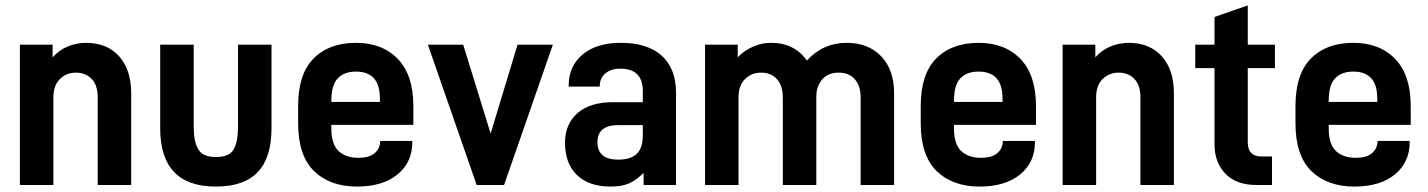

<svg xmlns="http://www.w3.org/2000/svg" viewBox="-20 -685 5289 711"><path d="M53.7 -519.5H174.8V-472.7Q199.2 -500 230.5 -512.7Q263.7 -526.4 297.9 -526.4Q377 -526.4 421.9 -475.6Q465.8 -425.8 465.8 -338.9V0H341.8V-324.2Q341.8 -369.1 320.3 -391.6Q297.9 -416 260.7 -416Q225.6 -416 201.2 -391.6Q177.7 -368.2 177.7 -324.2V0H53.7Z M573.2 -210V-519.5H697.3V-215.8Q697.3 -161.1 713.9 -132.8Q730.5 -103.5 779.3 -103.5Q828.1 -103.5 844.7 -130.9Q861.3 -158.2 861.3 -215.8V-519.5H985.4V-210Q985.4 -101.6 934.6 -47.9Q883.8 5.9 779.3 5.9Q573.2 5.9 573.2 -210Z M1207 -222.7V-209Q1207 -151.4 1233.4 -126Q1260.7 -100.6 1306.6 -100.6Q1345.7 -100.6 1365.2 -116.2Q1386.7 -132.8 1387.7 -160.2L1388.7 -163.1H1506.8V-158.2Q1506.8 -84 1452.1 -39.1Q1397.5 5.9 1301.8 5.9Q1202.1 5.9 1142.6 -51.8Q1084 -109.4 1084 -228.5V-292Q1084 -410.2 1140.6 -467.8Q1198.2 -526.4 1297.9 -526.4Q1395.5 -526.4 1453.1 -466.8Q1510.7 -407.2 1510.7 -292V-222.7ZM1230.5 -394.5Q1207 -370.1 1207 -310.5V-307.6H1386.7V-321.3Q1386.7 -419.9 1297.9 -419.9Q1253.9 -419.9 1230.5 -394.5Z M1564.5 -519.5H1695.3L1796.9 -190.4L1896.5 -519.5H2027.3L1846.7 0H1745.1Z M2429.7 -479.5Q2483.4 -431.6 2483.4 -341.8V0H2363.3V-44.9Q2350.6 -32.2 2336.9 -22Q2323.2 -11.7 2309.6 -5.9Q2282.2 5.9 2240.2 5.9Q2161.1 5.9 2116.2 -37.1Q2072.3 -80.1 2072.3 -156.2Q2072.3 -225.6 2119.1 -266.6Q2165 -306.6 2250 -306.6H2360.4V-347.7Q2360.4 -430.7 2277.3 -430.7Q2242.2 -430.7 2221.7 -413.1Q2201.2 -395.5 2201.2 -367.2V-364.3H2085.9V-368.2Q2085.9 -440.4 2137.7 -483.4Q2189.5 -526.4 2278.3 -526.4Q2377 -526.4 2429.7 -479.5ZM2338.9 -116.2Q2360.4 -137.7 2360.4 -184.6V-221.7H2270.5Q2192.4 -221.7 2192.4 -159.2Q2192.4 -93.8 2268.6 -93.8Q2316.4 -93.8 2338.9 -116.2Z M2590.8 -519.5H2711.9V-472.7Q2734.4 -497.1 2767.6 -511.7Q2799.8 -526.4 2835 -526.4Q2921.9 -526.4 2967.8 -460.9Q3028.3 -526.4 3115.2 -526.4Q3196.3 -526.4 3244.1 -475.6Q3291 -425.8 3291 -338.9V0H3167V-324.2Q3167 -368.2 3144.5 -392.6Q3123 -416 3085.9 -416Q3046.9 -416 3025.4 -391.6Q3002.9 -366.2 3002.9 -327.1V0H2878.9V-324.2Q2878.9 -368.2 2856.4 -392.6Q2835 -416 2797.9 -416Q2762.7 -416 2738.3 -391.6Q2714.8 -368.2 2714.8 -324.2V0H2590.8Z M3512.7 -222.7V-209Q3512.7 -151.4 3539.1 -126Q3566.4 -100.6 3612.3 -100.6Q3651.4 -100.6 3670.9 -116.2Q3692.4 -132.8 3693.4 -160.2L3694.3 -163.1H3812.5V-158.2Q3812.5 -84 3757.8 -39.1Q3703.1 5.9 3607.4 5.9Q3507.8 5.9 3448.2 -51.8Q3389.6 -109.4 3389.6 -228.5V-292Q3389.6 -410.2 3446.3 -467.8Q3503.9 -526.4 3603.5 -526.4Q3701.2 -526.4 3758.8 -466.8Q3816.4 -407.2 3816.4 -292V-222.7ZM3536.1 -394.5Q3512.7 -370.1 3512.7 -310.5V-307.6H3692.4V-321.3Q3692.4 -419.9 3603.5 -419.9Q3559.6 -419.9 3536.1 -394.5Z M3915 -519.5H4036.1V-472.7Q4060.5 -500 4091.8 -512.7Q4125 -526.4 4159.2 -526.4Q4238.3 -526.4 4283.2 -475.6Q4327.1 -425.8 4327.1 -338.9V0H4203.1V-324.2Q4203.1 -369.1 4181.6 -391.6Q4159.2 -416 4122.1 -416Q4086.9 -416 4062.5 -391.6Q4039.1 -368.2 4039.1 -324.2V0H3915Z M4600.6 -432.6V-158.2Q4600.6 -105.5 4652.3 -105.5H4690.4V0H4631.8Q4559.6 0 4519.5 -40Q4477.5 -82 4477.5 -150.4V-432.6H4406.2V-519.5H4477.5V-622.1L4600.6 -665V-519.5H4701.2V-432.6Z M4900.4 -222.7V-209Q4900.4 -151.4 4926.8 -126Q4954.1 -100.6 5000 -100.6Q5039.1 -100.6 5058.6 -116.2Q5080.1 -132.8 5081.1 -160.2L5082 -163.1H5200.2V-158.2Q5200.2 -84 5145.5 -39.1Q5090.8 5.9 4995.1 5.9Q4895.5 5.9 4835.9 -51.8Q4777.3 -109.4 4777.3 -228.5V-292Q4777.3 -410.2 4834 -467.8Q4891.6 -526.4 4991.2 -526.4Q5088.9 -526.4 5146.5 -466.8Q5204.1 -407.2 5204.1 -292V-222.7ZM4923.8 -394.5Q4900.4 -370.1 4900.4 -310.5V-307.6H5080.1V-321.3Q5080.1 -419.9 4991.2 -419.9Q4947.3 -419.9 4923.8 -394.5Z"/></svg>

Font: Dinish
Style: Bold
Weight: 700
Designer: Bert Driehuis
Foundry: Playbeing
Version: Version 3.006; git-39231f3c-release